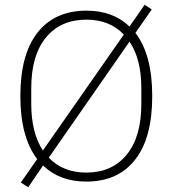

<svg xmlns="http://www.w3.org/2000/svg" viewBox="-20 -755 729 811"><path d="M99 36 68 16 137 -83Q66 -176 66 -349Q66 -526 139 -618Q212 -710 345 -710Q457 -710 527 -643L591 -735L621 -715L552 -616Q623 -524 623 -349Q623 -172 550.5 -80Q478 12 345 12Q232 12 162 -56ZM503 -609Q443 -672 345 -672Q236 -672 174 -596.5Q112 -521 112 -382V-316Q112 -195 161 -119ZM577 -316V-382Q577 -506 527 -579L186 -89Q246 -26 345 -26Q453 -26 515 -101.5Q577 -177 577 -316Z"/></svg>

Font: Anuphan ExtraLight
Style: Regular
Weight: 200
Designer: Cadson Demak
Version: Version 3.001